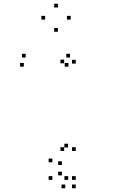

<svg xmlns="http://www.w3.org/2000/svg" viewBox="-20 -798 660 1028"><path d="M385.5 10V-10H365.5V10ZM385.5 -457.5V-477.5H365.5V-457.5ZM355 -490V-510H335V-490ZM117.5 -490V-510H97.5V-490ZM107.5 -441V-461H87.5V-441ZM346.5 -441V-461H326.5V-441ZM323.5 -459V-479H303.5V-459ZM323.5 10V-10H303.5V10ZM358.5 -693V-713H338.5V-693ZM290 -758V-778H270V-758ZM221.5 -693V-713H201.5V-693ZM290 -628V-648H270V-628ZM260.5 165V145H240.5V165ZM329.5 210V190H309.5V210ZM385.5 210V190H365.5V210ZM385.5 165V145H365.5V165ZM345 165V145H325V165ZM311.5 141V121H291.5V141ZM311.5 85.5V65.5H291.5V85.5ZM385.5 10V-10H365.5V10ZM344.5 -8.5V-28.5H324.5V-8.5ZM260.5 71V51H240.5V71Z"/></svg>

Font: Monaspace Krypton Dots Var
Style: Regular
Weight: 400
Designer: Riley Cran and the Lettermatic Team
Version: Version 1.100 (Monaspace Krypton Dots)